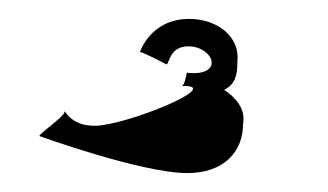

<svg xmlns="http://www.w3.org/2000/svg" viewBox="-20 -707 347 203"><path d="M22 -563C22 -563 130 -524 178 -524C216 -524 237 -546 237 -576C240 -592 229 -604 217 -612C229 -618 231 -628 231 -642C234 -668 210 -687 180 -687C139 -687 128 -652 128 -652C131 -652 156 -639 156 -639C159 -639 159 -658 179 -658C206 -658 218 -626 178 -630C178 -636 176 -616 172 -616C220 -618 113 -574 80 -574C52 -574 48 -594 48 -588C48 -584 18 -563 22 -563Z"/></svg>

Font: Ampere
Style: UltCnd
Weight: 400
Version: Version 1